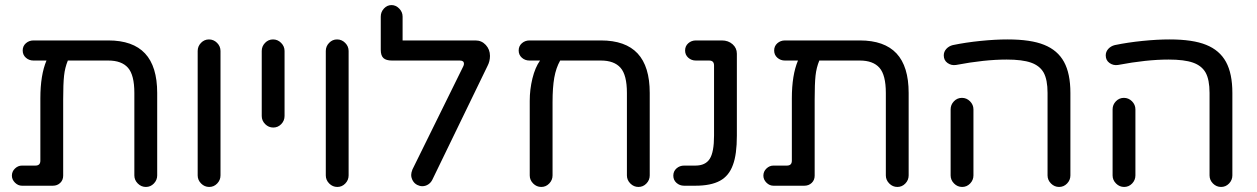

<svg xmlns="http://www.w3.org/2000/svg" viewBox="-20 -738 5001 764"><path d="M605.5 -368.2V-40Q605.5 -21.5 592.3 -7.8Q579.1 5.9 560.5 5.9Q542 5.9 528.3 -7.8Q514.6 -21.5 514.6 -40V-368.2Q514.6 -439.5 489.3 -468.3Q463.9 -497.1 411.1 -497.1H250Q238.3 -468.8 234.9 -436.5Q231.4 -404.3 231.4 -342.8V-39.1Q231.4 -21.5 219.7 -10.3Q208 1 190.4 1H67.4Q51.8 1 39.6 -11.2Q27.3 -23.4 27.3 -39.1Q27.3 -55.7 39.6 -67.4Q51.8 -79.1 67.4 -79.1H121.1Q140.6 -79.1 140.6 -98.6V-346.7Q140.6 -439.5 165 -497.1H113.3Q95.7 -497.1 83 -508.3Q70.3 -519.5 70.3 -537.1Q70.3 -554.7 83 -565.9Q95.7 -577.1 113.3 -577.1H411.1Q508.8 -577.1 557.1 -525.4Q605.5 -473.6 605.5 -368.2Z M766.6 -40V-535.2Q766.6 -553.7 779.8 -567.4Q793 -581.1 811.5 -581.1Q830.1 -581.1 843.8 -567.4Q857.4 -553.7 857.4 -535.2V-40Q857.4 -21.5 844.2 -7.8Q831.1 5.9 812.5 5.9Q793.9 5.9 780.3 -7.8Q766.6 -21.5 766.6 -40Z M1021.5 -276.4V-535.2Q1021.5 -553.7 1034.7 -567.4Q1047.9 -581.1 1066.4 -581.1Q1085 -581.1 1098.6 -567.4Q1112.3 -553.7 1112.3 -535.2V-276.4Q1112.3 -257.8 1099.1 -244.1Q1085.9 -230.5 1067.4 -230.5Q1048.8 -230.5 1035.2 -244.1Q1021.5 -257.8 1021.5 -276.4Z M1276.4 -40V-535.2Q1276.4 -553.7 1289.6 -567.4Q1302.7 -581.1 1321.3 -581.1Q1339.8 -581.1 1353.5 -567.4Q1367.2 -553.7 1367.2 -535.2V-40Q1367.2 -21.5 1354 -7.8Q1340.8 5.9 1322.3 5.9Q1303.7 5.9 1290 -7.8Q1276.4 -21.5 1276.4 -40Z M1616.2 -42Q1616.2 -50.8 1621.1 -63.5L1823.2 -473.6Q1826.2 -479.5 1826.2 -484.4Q1826.2 -497.1 1809.6 -497.1H1540Q1516.6 -497.1 1505.9 -506.8Q1495.1 -516.6 1495.1 -540V-671.9Q1495.1 -690.4 1507.8 -704.1Q1520.5 -717.8 1538.1 -717.8Q1554.7 -717.8 1568.4 -704.1Q1582 -690.4 1582 -671.9V-577.1H1872.1Q1896.5 -577.1 1913.1 -559.1Q1929.7 -541 1929.7 -515.6Q1929.7 -494.1 1919.9 -475.6L1700.2 -22.5Q1694.3 -10.7 1683.6 -3.9Q1672.9 2.9 1660.2 2.9Q1650.4 2.9 1640.6 -2Q1628.9 -7.8 1622.6 -19Q1616.2 -30.3 1616.2 -42Z M2565.4 -368.2V-40Q2565.4 -21.5 2552.2 -7.8Q2539.1 5.9 2520.5 5.9Q2502 5.9 2488.3 -7.8Q2474.6 -21.5 2474.6 -40V-368.2Q2474.6 -439.5 2449.2 -468.3Q2423.8 -497.1 2371.1 -497.1H2209Q2192.4 -467.8 2185.5 -428.7Q2178.7 -389.6 2178.7 -332V-40Q2178.7 -21.5 2165.5 -7.8Q2152.3 5.9 2133.8 5.9Q2115.2 5.9 2101.6 -7.8Q2087.9 -21.5 2087.9 -40V-336.9Q2087.9 -381.8 2098.6 -425.8Q2109.4 -469.7 2128.9 -497.1H2086.9Q2069.3 -497.1 2056.6 -508.3Q2043.9 -519.5 2043.9 -537.1Q2043.9 -554.7 2056.6 -565.9Q2069.3 -577.1 2086.9 -577.1H2371.1Q2468.8 -577.1 2517.1 -525.4Q2565.4 -473.6 2565.4 -368.2Z M2659.2 -39.1Q2659.2 -56.6 2671.9 -67.9Q2684.6 -79.1 2702.1 -79.1H2747.1Q2787.1 -79.1 2804.2 -106Q2821.3 -132.8 2821.3 -198.2V-477.5Q2821.3 -497.1 2801.8 -497.1H2749Q2731.4 -497.1 2718.8 -508.3Q2706.1 -519.5 2706.1 -537.1Q2706.1 -554.7 2718.8 -565.9Q2731.4 -577.1 2749 -577.1H2852.5Q2877.9 -577.1 2895 -562Q2912.1 -546.9 2912.1 -524.4V-198.2Q2912.1 -123 2896.5 -82Q2880.9 -38.1 2844.7 -18.6Q2808.6 1 2747.1 1H2702.1Q2684.6 1 2671.9 -10.3Q2659.2 -21.5 2659.2 -39.1Z M3595.7 -368.2V-40Q3595.7 -21.5 3582.5 -7.8Q3569.3 5.9 3550.8 5.9Q3532.2 5.9 3518.6 -7.8Q3504.9 -21.5 3504.9 -40V-368.2Q3504.9 -439.5 3479.5 -468.3Q3454.1 -497.1 3401.4 -497.1H3240.2Q3228.5 -468.8 3225.1 -436.5Q3221.7 -404.3 3221.7 -342.8V-39.1Q3221.7 -21.5 3210 -10.3Q3198.2 1 3180.7 1H3057.6Q3042 1 3029.8 -11.2Q3017.6 -23.4 3017.6 -39.1Q3017.6 -55.7 3029.8 -67.4Q3042 -79.1 3057.6 -79.1H3111.3Q3130.9 -79.1 3130.9 -98.6V-346.7Q3130.9 -439.5 3155.3 -497.1H3103.5Q3085.9 -497.1 3073.2 -508.3Q3060.5 -519.5 3060.5 -537.1Q3060.5 -554.7 3073.2 -565.9Q3085.9 -577.1 3103.5 -577.1H3401.4Q3499 -577.1 3547.4 -525.4Q3595.7 -473.6 3595.7 -368.2Z M4148.4 -40V-368.2Q4148.4 -420.9 4132.8 -449.2Q4117.2 -476.6 4082.5 -488.8Q4047.9 -501 3985.4 -501Q3897.5 -501 3784.2 -479.5Q3765.6 -476.6 3750.5 -487.3Q3735.4 -498 3735.4 -517.6Q3735.4 -532.2 3745.6 -543.5Q3755.9 -554.7 3771.5 -558.6Q3823.2 -569.3 3881.8 -575.2Q3940.4 -581.1 3989.3 -581.1Q4082 -581.1 4134.8 -559.6Q4188.5 -538.1 4213.9 -491.7Q4239.3 -445.3 4239.3 -368.2V-40Q4239.3 -21.5 4226.1 -7.8Q4212.9 5.9 4194.3 5.9Q4175.8 5.9 4162.1 -7.8Q4148.4 -21.5 4148.4 -40ZM3762.7 -40V-302.7Q3762.7 -321.3 3775.9 -335Q3789.1 -348.6 3807.6 -348.6Q3826.2 -348.6 3839.8 -335Q3853.5 -321.3 3853.5 -302.7V-40Q3853.5 -21.5 3840.3 -7.8Q3827.1 5.9 3808.6 5.9Q3790 5.9 3776.4 -7.8Q3762.7 -21.5 3762.7 -40Z M4793 -40V-368.2Q4793 -420.9 4777.3 -449.2Q4761.7 -476.6 4727.1 -488.8Q4692.4 -501 4629.9 -501Q4542 -501 4428.7 -479.5Q4410.2 -476.6 4395 -487.3Q4379.9 -498 4379.9 -517.6Q4379.9 -532.2 4390.1 -543.5Q4400.4 -554.7 4416 -558.6Q4467.8 -569.3 4526.4 -575.2Q4585 -581.1 4633.8 -581.1Q4726.6 -581.1 4779.3 -559.6Q4833 -538.1 4858.4 -491.7Q4883.8 -445.3 4883.8 -368.2V-40Q4883.8 -21.5 4870.6 -7.8Q4857.4 5.9 4838.9 5.9Q4820.3 5.9 4806.6 -7.8Q4793 -21.5 4793 -40ZM4407.2 -40V-302.7Q4407.2 -321.3 4420.4 -335Q4433.6 -348.6 4452.1 -348.6Q4470.7 -348.6 4484.4 -335Q4498 -321.3 4498 -302.7V-40Q4498 -21.5 4484.9 -7.8Q4471.7 5.9 4453.1 5.9Q4434.6 5.9 4420.9 -7.8Q4407.2 -21.5 4407.2 -40Z"/></svg>

Font: KTXP_ComRound
Style: Medium
Weight: 500
Version: Version 1.01;May 16, 2022;FontCreator 13.0.0.2683 64-bit